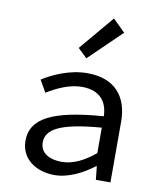

<svg xmlns="http://www.w3.org/2000/svg" viewBox="-98 -986 896 1077"><g transform="rotate(10 350.0 -447.5)"><path d="M297 -712 349 -662 533 -840 463 -909ZM93 -148C93 -46 179 14 286 14C365 14 446 -28 509 -76H512L520 0H603V-346C603 -489 526 -581 371 -581C271 -581 177 -538 117 -500L156 -432C210 -465 281 -500 353 -500C462 -500 500 -435 502 -359C211 -337 93 -275 93 -148ZM502 -149C438 -96 377 -66 312 -66C248 -66 190 -92 190 -155C190 -229 263 -275 502 -294Z"/></g></svg>

Font: Kawkab Mono Light
Style: Bold
Weight: 400
Monospace: yes
Designer: Abdullah Arif
Foundry: Abdullah Arif
Version: Version 1.000;PS 000.500;hotconv 1.0.88;makeotf.lib2.5.64775